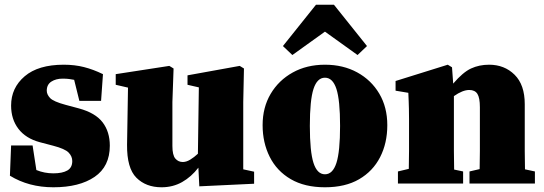

<svg xmlns="http://www.w3.org/2000/svg" viewBox="-20 -777 2302 813"><path d="M206 16Q102 16 22 -33L27 -161H118L134 -57Q151 -50 169 -46.5Q187 -43 206 -43Q244 -43 265 -55Q286 -67 286 -95Q286 -115 270.5 -131Q255 -147 205 -160L148 -175Q89 -191 58 -231.5Q27 -272 27 -330Q27 -405 84.5 -454Q142 -503 250 -503Q296 -503 335.5 -493Q375 -483 416 -463L408 -350H316L294 -439Q284 -441 272.5 -442.5Q261 -444 245 -444Q217 -444 197.5 -431.5Q178 -419 178 -393Q178 -377 192 -362Q206 -347 258 -333L314 -318Q384 -299 414.5 -259Q445 -219 445 -160Q445 -72 380.5 -28Q316 16 206 16Z M824 12 820 -67Q790 -28 751 -6Q712 16 664 16Q598 16 557.5 -24.5Q517 -65 518 -164L522 -406L470 -418V-463L697 -498L715 -487L710 -345V-159Q710 -120 722.5 -105.5Q735 -91 754 -91Q769 -91 785.5 -101Q802 -111 818 -126L822 -407L774 -418V-458L995 -498L1013 -487L1010 -345V-60L1056 -50V1Z M1356 16Q1270 16 1211 -18.5Q1152 -53 1122 -113Q1092 -173 1092 -247Q1092 -322 1126 -379.5Q1160 -437 1219.5 -470Q1279 -503 1356 -503Q1433 -503 1492.5 -470.5Q1552 -438 1586 -380.5Q1620 -323 1620 -247Q1620 -171 1589.5 -111.5Q1559 -52 1500.5 -18Q1442 16 1356 16ZM1356 -39Q1389 -39 1404.5 -87Q1420 -135 1420 -244Q1420 -353 1404.5 -400.5Q1389 -448 1356 -448Q1323 -448 1307.5 -400.5Q1292 -353 1292 -244Q1292 -135 1307.5 -87Q1323 -39 1356 -39ZM1494 -544 1356 -643 1218 -544 1178 -582 1318 -757H1394L1534 -582Z M1665 0V-51L1711 -62Q1712 -98 1712 -138.5Q1712 -179 1712 -210V-272Q1712 -300 1711.5 -317Q1711 -334 1710.5 -349Q1710 -364 1709 -384L1655 -393V-434L1876 -503L1894 -492L1899 -423Q1940 -471 1974.5 -487Q2009 -503 2051 -503Q2116 -503 2159 -460.5Q2202 -418 2202 -336V-210Q2202 -178 2202 -137Q2202 -96 2203 -60L2245 -51V0H1968V-51L2011 -61Q2012 -97 2012 -138Q2012 -179 2012 -210V-323Q2012 -363 2001.5 -379.5Q1991 -396 1967 -396Q1939 -396 1902 -370V-210Q1902 -179 1902 -137.5Q1902 -96 1903 -59L1941 -51V0Z"/></svg>

Font: Source Serif Pro Black
Style: Regular
Weight: 900
Designer: Frank Grießhammer
Foundry: Adobe Systems Incorporated
Version: Version 3.001;hotconv 1.0.111;makeotfexe 2.5.65597